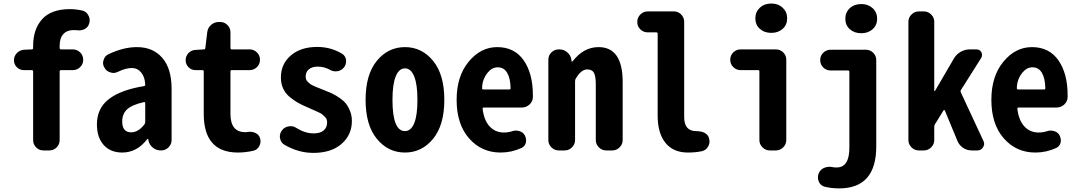

<svg xmlns="http://www.w3.org/2000/svg" viewBox="-20 -836 5992 1067"><path d="M437.5 -777.3Q460 -772.5 470.7 -751Q478.5 -737.3 478.5 -722.7Q478.5 -714.8 475.6 -706.1Q470.7 -685.5 451.2 -674.8Q435.5 -667 418 -667Q414.1 -667 409.2 -668Q398.4 -668.9 388.7 -668.9Q352.5 -668.9 332 -646.5Q311.5 -624 311.5 -581.1V-569.3Q311.5 -561.5 319.3 -561.5H384.8Q408.2 -561.5 425.3 -544.9Q442.4 -528.3 442.4 -503.9Q442.4 -479.5 425.3 -462.9Q408.2 -446.3 384.8 -446.3H319.3Q311.5 -446.3 311.5 -438.5V-57.6Q311.5 -34.2 294.9 -17.1Q278.3 0 253.9 0H221.7Q197.3 0 180.7 -17.1Q164.1 -34.2 164.1 -57.6V-438.5Q164.1 -446.3 156.2 -446.3H113.3Q89.8 -446.3 73.7 -462.4Q57.6 -478.5 57.6 -501Q57.6 -524.4 73.7 -541Q89.8 -557.6 113.3 -559.6L156.2 -561.5Q164.1 -561.5 164.1 -569.3V-581.1Q164.1 -673.8 214.4 -729.5Q264.6 -785.2 368.2 -785.2Q403.3 -785.2 437.5 -777.3Z M659.2 11.7Q593.8 11.7 556.2 -30.3Q518.6 -72.3 518.6 -144.5Q518.6 -234.4 585.4 -285.6Q652.3 -336.9 780.3 -357.4Q788.1 -359.4 787.1 -366.2Q785.2 -408.2 764.6 -433.1Q744.1 -458 712.9 -458Q678.7 -458 636.7 -437.5Q624 -430.7 610.4 -430.7Q602.5 -430.7 593.8 -433.6Q571.3 -439.5 560.5 -460Q552.7 -472.7 552.7 -486.3Q552.7 -494.1 555.7 -502Q561.5 -524.4 582 -534.2Q665 -574.2 741.2 -574.2Q830.1 -574.2 881.8 -514.6Q933.6 -455.1 933.6 -342.8V-57.6Q933.6 -34.2 916.5 -17.1Q899.4 0 876 0H873Q847.7 0 828.6 -16.1Q809.6 -32.2 804.7 -56.6L803.7 -62.5Q803.7 -64.5 801.8 -64.5Q799.8 -64.5 797.9 -62.5Q741.2 11.7 659.2 11.7ZM709 -100.6Q749 -100.6 783.2 -145.5Q787.1 -151.4 787.1 -159.2V-262.7Q787.1 -268.6 782.2 -268.6Q781.2 -268.6 780.3 -268.6Q713.9 -253.9 686.5 -228.5Q659.2 -203.1 659.2 -161.1Q659.2 -100.6 709 -100.6Z M1302.7 11.7Q1112.3 11.7 1112.3 -203.1V-438.5Q1112.3 -446.3 1105.5 -446.3H1066.4Q1043.9 -446.3 1027.8 -462.4Q1011.7 -478.5 1011.7 -501Q1011.7 -524.4 1027.3 -541Q1043 -557.6 1066.4 -558.6L1113.3 -561.5Q1120.1 -561.5 1121.1 -569.3L1131.8 -657.2Q1134.8 -681.6 1153.3 -697.8Q1171.9 -713.9 1196.3 -713.9H1203.1Q1226.6 -713.9 1243.7 -697.3Q1260.7 -680.7 1260.7 -656.2V-569.3Q1260.7 -561.5 1267.6 -561.5H1367.2Q1390.6 -561.5 1407.7 -544.9Q1424.8 -528.3 1424.8 -503.9Q1424.8 -479.5 1407.7 -462.9Q1390.6 -446.3 1367.2 -446.3H1267.6Q1260.7 -446.3 1260.7 -438.5V-203.1Q1260.7 -101.6 1342.8 -101.6Q1352.5 -101.6 1361.3 -103.5Q1366.2 -103.5 1371.1 -103.5Q1387.7 -103.5 1402.3 -95.7Q1420.9 -85.9 1425.8 -65.4Q1427.7 -58.6 1427.7 -50.8Q1427.7 -36.1 1419.9 -22.5Q1409.2 -2.9 1386.7 2Q1343.8 11.7 1302.7 11.7Z M1720.7 13.7Q1637.7 13.7 1559.6 -32.2Q1540 -43.9 1536.1 -68.4Q1535.2 -73.2 1535.2 -77.1Q1535.2 -95.7 1546.9 -111.3Q1560.5 -129.9 1584 -133.8Q1589.8 -134.8 1594.7 -134.8Q1612.3 -134.8 1627 -125Q1675.8 -94.7 1722.7 -94.7Q1759.8 -94.7 1778.8 -111.3Q1797.9 -127.9 1797.9 -155.3Q1797.9 -164.1 1795.4 -171.9Q1793 -179.7 1785.6 -186.5Q1778.3 -193.4 1773.4 -198.2Q1768.6 -203.1 1755.4 -209.5Q1742.2 -215.8 1735.8 -218.8Q1729.5 -221.7 1711.4 -229.5Q1693.4 -237.3 1687.5 -240.2Q1657.2 -252.9 1635.7 -265.1Q1614.3 -277.3 1590.3 -296.9Q1566.4 -316.4 1553.7 -343.8Q1541 -371.1 1541 -405.3Q1541 -480.5 1596.2 -527.8Q1651.4 -575.2 1743.2 -575.2Q1817.4 -575.2 1879.9 -538.1Q1899.4 -526.4 1903.3 -503.9Q1903.3 -499 1903.3 -495.1Q1903.3 -477.5 1892.6 -462.9Q1878.9 -444.3 1856.4 -440.4Q1850.6 -439.5 1844.7 -439.5Q1828.1 -439.5 1813.5 -448.2Q1781.2 -465.8 1746.1 -465.8Q1713.9 -465.8 1696.3 -450.7Q1678.7 -435.5 1678.7 -411.1Q1678.7 -402.3 1681.2 -395Q1683.6 -387.7 1689.9 -381.8Q1696.3 -376 1701.7 -371.1Q1707 -366.2 1718.8 -360.8Q1730.5 -355.5 1738.3 -352.1Q1746.1 -348.6 1761.7 -342.8Q1777.3 -336.9 1786.1 -333Q1811.5 -323.2 1828.6 -314.9Q1845.7 -306.6 1867.7 -291.5Q1889.6 -276.4 1902.8 -259.8Q1916 -243.2 1925.8 -218.3Q1935.5 -193.4 1935.5 -163.1Q1935.5 -86.9 1878.4 -36.6Q1821.3 13.7 1720.7 13.7Z M2386.7 -64.5Q2324.2 11.7 2230.5 11.7Q2136.7 11.7 2074.2 -64.5Q2011.7 -140.6 2011.7 -281.2Q2011.7 -421.9 2074.2 -498Q2136.7 -574.2 2230.5 -574.2Q2324.2 -574.2 2386.7 -498Q2449.2 -421.9 2449.2 -281.2Q2449.2 -140.6 2386.7 -64.5ZM2230.5 -107.4Q2263.7 -107.4 2281.7 -150.9Q2299.8 -194.3 2299.8 -281.2Q2299.8 -367.2 2281.7 -411.6Q2263.7 -456.1 2230.5 -456.1Q2197.3 -456.1 2179.2 -411.6Q2161.1 -367.2 2161.1 -281.2Q2161.1 -107.4 2230.5 -107.4Z M2761.7 11.7Q2656.2 11.7 2586.9 -66.9Q2517.6 -145.5 2517.6 -281.2Q2517.6 -412.1 2584.5 -493.2Q2651.4 -574.2 2743.2 -574.2Q2838.9 -574.2 2890.1 -501Q2941.4 -427.7 2941.4 -306.6Q2941.4 -301.8 2941.4 -295.9Q2940.4 -271.5 2922.4 -254.9Q2904.3 -238.3 2878.9 -238.3H2668.9Q2661.1 -238.3 2662.1 -230.5Q2669.9 -167 2701.2 -133.3Q2732.4 -99.6 2780.3 -99.6Q2803.7 -99.6 2825.2 -106.4Q2835.9 -110.4 2846.7 -110.4Q2855.5 -110.4 2866.2 -107.4Q2886.7 -101.6 2896.5 -84Q2903.3 -71.3 2903.8 -57.1Q2904.3 -43 2897.5 -31.2Q2890.6 -19.5 2877.9 -13.7Q2823.2 11.7 2761.7 11.7ZM2659.2 -344.7Q2659.2 -338.9 2666 -338.9H2810.5Q2817.4 -338.9 2817.4 -345.7Q2817.4 -345.7 2817.4 -346.7Q2816.4 -401.4 2798.3 -431.6Q2780.3 -461.9 2746.1 -461.9Q2713.9 -461.9 2689.5 -431.6Q2659.2 -393.6 2659.2 -344.7Z M3085 0Q3061.5 0 3044.4 -17.1Q3027.3 -34.2 3027.3 -57.6V-503.9Q3027.3 -528.3 3044.4 -544.9Q3061.5 -561.5 3085 -561.5H3088.9Q3113.3 -561.5 3132.3 -545.4Q3151.4 -529.3 3155.3 -504.9L3156.2 -496.1Q3156.2 -494.1 3158.2 -494.1Q3160.2 -494.1 3162.1 -495.1Q3222.7 -574.2 3306.6 -574.2Q3440.4 -574.2 3440.4 -379.9V-57.6Q3440.4 -34.2 3423.3 -17.1Q3406.2 0 3382.8 0H3348.6Q3325.2 0 3308.1 -17.1Q3291 -34.2 3291 -57.6V-367.2Q3291 -412.1 3280.8 -431.2Q3270.5 -450.2 3243.2 -450.2Q3209 -450.2 3178.7 -397.5Q3175.8 -391.6 3175.8 -383.8V-57.6Q3175.8 -34.2 3158.7 -17.1Q3141.6 0 3118.2 0Z M3802.7 11.7Q3721.7 11.7 3678.2 -42Q3634.8 -95.7 3634.8 -193.4V-648.4Q3634.8 -656.2 3627 -656.2H3579.1Q3555.7 -656.2 3538.6 -672.9Q3521.5 -689.5 3521.5 -713.9V-714.8Q3521.5 -738.3 3538.6 -755.4Q3555.7 -772.5 3579.1 -772.5H3724.6Q3749 -772.5 3765.6 -755.4Q3782.2 -738.3 3782.2 -714.8V-185.5Q3782.2 -107.4 3848.6 -107.4Q3908.2 -106.4 3919.9 -69.3Q3922.9 -59.6 3922.9 -49.8Q3922.9 -36.1 3916 -23.4Q3905.3 -2 3881.8 3.9Q3847.7 11.7 3802.7 11.7Z M4257.8 0Q4234.4 0 4217.3 -17.1Q4200.2 -34.2 4200.2 -57.6V-438.5Q4200.2 -446.3 4193.4 -446.3H4095.7Q4072.3 -446.3 4055.2 -462.9Q4038.1 -479.5 4038.1 -503.9Q4038.1 -528.3 4055.2 -544.9Q4072.3 -561.5 4095.7 -561.5H4292Q4315.4 -561.5 4332.5 -544.9Q4349.6 -528.3 4349.6 -503.9V-57.6Q4349.6 -34.2 4332.5 -17.1Q4315.4 0 4292 0ZM4266.6 -653.3Q4227.5 -653.3 4202.6 -675.8Q4177.7 -698.2 4177.7 -734.4Q4177.7 -769.5 4202.6 -793Q4227.5 -816.4 4266.6 -816.4Q4304.7 -816.4 4329.6 -793Q4354.5 -769.5 4354.5 -734.4Q4354.5 -698.2 4329.6 -675.8Q4304.7 -653.3 4266.6 -653.3Z M4643.6 210.9Q4597.7 210.9 4561.5 201.2Q4538.1 194.3 4529.3 170.9Q4525.4 160.2 4525.4 149.4Q4525.4 137.7 4530.3 126Q4539.1 105.5 4560.5 96.7Q4574.2 90.8 4589.8 90.8Q4597.7 90.8 4606.4 92.8Q4617.2 94.7 4628.9 94.7Q4700.2 94.7 4700.2 -14.6V-436.5Q4700.2 -444.3 4693.4 -444.3H4595.7Q4572.3 -444.3 4555.2 -460.9Q4538.1 -477.5 4538.1 -502Q4538.1 -526.4 4555.2 -543Q4572.3 -559.6 4595.7 -559.6H4792Q4815.4 -559.6 4832.5 -543Q4849.6 -526.4 4849.6 -502V-22.5Q4849.6 210.9 4643.6 210.9ZM4766.6 -651.4Q4727.5 -651.4 4702.6 -673.8Q4677.7 -696.3 4677.7 -731.4Q4677.7 -767.6 4702.6 -790.5Q4727.5 -813.5 4766.6 -813.5Q4804.7 -813.5 4829.6 -790.5Q4854.5 -767.6 4854.5 -731.4Q4854.5 -696.3 4829.6 -673.8Q4804.7 -651.4 4766.6 -651.4Z M5085.9 0Q5062.5 0 5045.4 -17.1Q5028.3 -34.2 5028.3 -57.6V-714.8Q5028.3 -738.3 5045.4 -755.4Q5062.5 -772.5 5085.9 -772.5H5114.3Q5137.7 -772.5 5154.8 -755.4Q5171.9 -738.3 5171.9 -714.8V-332Q5171.9 -330.1 5173.8 -330.1Q5175.8 -330.1 5176.8 -332L5282.2 -512.7Q5295.9 -535.2 5319.3 -548.3Q5342.8 -561.5 5369.1 -561.5H5406.2Q5424.8 -561.5 5433.6 -545.9Q5437.5 -538.1 5437.5 -530.3Q5437.5 -521.5 5432.6 -513.7L5320.3 -335.9Q5316.4 -330.1 5319.3 -323.2L5445.3 -52.7Q5449.2 -43.9 5449.2 -36.1Q5449.2 -26.4 5442.4 -16.6Q5431.6 0 5412.1 0H5379.9Q5353.5 0 5332 -14.6Q5310.5 -29.3 5300.8 -52.7L5230.5 -222.7Q5229.5 -224.6 5227.1 -224.6Q5224.6 -224.6 5223.6 -222.7L5175.8 -145.5Q5171.9 -138.7 5171.9 -131.8V-57.6Q5171.9 -34.2 5154.8 -17.1Q5137.7 0 5114.3 0Z M5733.4 11.7Q5627.9 11.7 5558.6 -66.9Q5489.3 -145.5 5489.3 -281.2Q5489.3 -412.1 5556.2 -493.2Q5623 -574.2 5714.8 -574.2Q5810.5 -574.2 5861.8 -501Q5913.1 -427.7 5913.1 -306.6Q5913.1 -301.8 5913.1 -295.9Q5912.1 -271.5 5894 -254.9Q5876 -238.3 5850.6 -238.3H5640.6Q5632.8 -238.3 5633.8 -230.5Q5641.6 -167 5672.9 -133.3Q5704.1 -99.6 5752 -99.6Q5775.4 -99.6 5796.9 -106.4Q5807.6 -110.4 5818.4 -110.4Q5827.1 -110.4 5837.9 -107.4Q5858.4 -101.6 5868.2 -84Q5875 -71.3 5875.5 -57.1Q5876 -43 5869.1 -31.2Q5862.3 -19.5 5849.6 -13.7Q5794.9 11.7 5733.4 11.7ZM5630.9 -344.7Q5630.9 -338.9 5637.7 -338.9H5782.2Q5789.1 -338.9 5789.1 -345.7Q5789.1 -345.7 5789.1 -346.7Q5788.1 -401.4 5770 -431.6Q5752 -461.9 5717.8 -461.9Q5685.5 -461.9 5661.1 -431.6Q5630.9 -393.6 5630.9 -344.7Z"/></svg>

Font: Gen Jyuu Gothic Monospace Bold
Style: Bold
Weight: 700
Designer: [Source Han Sans]
Ryoko NISHIZUKA  (kana & ideographs); Paul D. Hunt (Latin, Greek & Cyrillic); Wenlong ZHANG  (bopomofo
Version: Version 1.002.20150607